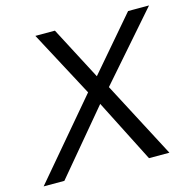

<svg xmlns="http://www.w3.org/2000/svg" viewBox="-137 -759 862 859"><g transform="rotate(-15 294.5 -330.0)"><path d="M544 0H449.5L301.5 -291L57.5 0H-38.5L262.5 -355L100 -660H190.5L319 -414.5L529.5 -660H626.5L358.5 -353.5Z"/></g></svg>

Font: Lucymar Sans
Style: Italic
Weight: 400
Italic angle: -10°
Foundry: The League of Moveable Type (original font) / Main changes by Cristiano Sobral with portions from Mirco Monsees
Version: Version 2.00;August 30, 2020;FontCreator 13.0.0.2681 64-bit